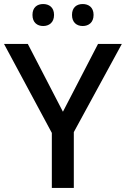

<svg xmlns="http://www.w3.org/2000/svg" viewBox="-20 -932 624 952"><path d="M141 -858C141 -820 165 -803 194 -803C223 -803 248 -820 248 -858C248 -896 223 -912 194 -912C165 -912 141 -896 141 -858ZM337 -858C337 -820 361 -803 390 -803C419 -803 444 -820 444 -858C444 -896 419 -912 390 -912C361 -912 337 -896 337 -858ZM292 -378 118 -714H0L237 -273V0H346V-277L584 -714H466Z"/></svg>

Font: Noto Sans Cherokee Medium
Style: Regular
Weight: 500
Designer: Monotype Design Team
Foundry: Monotype Imaging Inc.
Version: Version 2.001